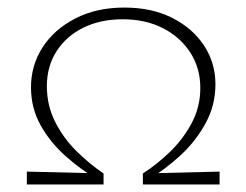

<svg xmlns="http://www.w3.org/2000/svg" viewBox="-20 -488 652 508"><path d="M254 -29V0H51V-34ZM305 -437Q246 -437 201 -415Q156 -393 130 -353Q104 -313 104 -260Q104 -209 126 -165.5Q148 -122 182.5 -88Q217 -54 254 -29L238 -13Q194 -39 153.5 -75Q113 -111 87.5 -156.5Q62 -202 62 -257Q62 -315 92.5 -362.5Q123 -410 179 -439Q235 -468 309 -468Q381 -468 435 -441Q489 -414 519.5 -368Q550 -322 550 -265Q550 -209 523.5 -161Q497 -113 456.5 -76Q416 -39 374 -14L358 -29Q394 -52 429 -85.5Q464 -119 487 -162Q510 -205 510 -255Q510 -308 483.5 -349Q457 -390 411 -413.5Q365 -437 305 -437ZM358 -29 561 -34V0H358Z"/></svg>

Font: Ysabeau SC ExtraLight
Style: Regular
Weight: 250
Designer: Christian Thalmann (Catharsis Fonts)
Version: Version 2.001;gftools[0.9.30]; featfreeze: smcp